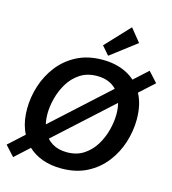

<svg xmlns="http://www.w3.org/2000/svg" viewBox="-153 -1072 1084 1207"><g transform="rotate(15 389.0 -469.0)"><path d="M354 12.2Q287.1 12.2 231.7 -7.6Q176.3 -27.3 135.7 -66.4Q95.2 -105.5 73 -162.6Q50.8 -219.7 50.8 -294.9Q50.8 -370.1 74.5 -444.6Q98.1 -519 145.5 -580.3Q192.9 -641.6 264.4 -678.5Q335.9 -715.3 431.2 -715.3Q521 -715.3 589.1 -680.2Q657.2 -645 695.8 -576.4Q734.4 -507.8 734.4 -408.2Q734.4 -333.5 710.9 -258.8Q687.5 -184.1 640.1 -122.8Q592.8 -61.5 521.5 -24.7Q450.2 12.2 354 12.2ZM361.8 -95.2Q426.3 -95.2 472.2 -125.7Q518.1 -156.2 546.9 -204.3Q575.7 -252.4 589.1 -306.2Q602.5 -359.9 602.5 -406.7Q602.5 -498.5 555.7 -553.2Q508.8 -607.9 424.3 -607.9Q359.9 -607.9 313.7 -577.6Q267.6 -547.4 238.8 -499.5Q210 -451.7 196.3 -397.9Q182.6 -344.2 182.6 -296.9Q182.6 -235.8 203.9 -190.4Q225.1 -145 265.4 -120.1Q305.7 -95.2 361.8 -95.2ZM44.4 21.5 -15.1 -43.9 733.4 -725.1 793 -659.7ZM456.5 -748.5 408.7 -803.7 555.7 -960.4 624 -876Z"/></g></svg>

Font: Schibsted Grotesk SemiBold
Style: Italic
Weight: 600
Italic angle: -12°
Designer: Bakken & Baeck AS, Henrik Kongsvoll
Foundry: Schibsted ASA
Version: Version 1.100;gftools[0.9.25]